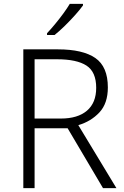

<svg xmlns="http://www.w3.org/2000/svg" viewBox="-20 -968 640 988"><path d="M278 -714Q406 -714 470.5 -669.5Q535 -625 535 -518Q535 -436 491.5 -389.5Q448 -343 383 -324L579 0H510L328 -308H158V0H100V-714ZM273 -663H158V-358H293Q380 -358 427.5 -398.5Q475 -439 475 -516Q475 -598 425 -630.5Q375 -663 273 -663ZM407 -948V-940Q392 -919 367 -891Q342 -863 314 -835.5Q286 -808 261 -788H222V-797Q240 -816 262.5 -843Q285 -870 305.5 -898Q326 -926 339 -948Z"/></svg>

Font: Noto Sans Cherokee Light
Style: Regular
Weight: 300
Designer: Monotype Design Team
Foundry: Monotype Imaging Inc.
Version: Version 2.001; ttfautohint (v1.8.4.7-5d5b)